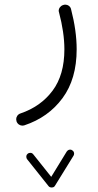

<svg xmlns="http://www.w3.org/2000/svg" viewBox="-20 -284 428 840"><path d="M295.9 373.5C293.5 371.6 290.5 370.6 287.1 370.6C284.7 370.6 277.3 371.1 272 378.9L204.1 489.7L125.5 391.1C120.1 383.8 113.3 384.8 111.8 384.8C107.9 384.8 104.5 385.7 101.6 388.2C94.2 394 95.2 400.9 95.2 402.3C95.2 406.2 96.2 409.7 98.6 412.6L192.4 530.3C198.2 537.6 207 536.1 207 536.1C213.4 536.1 217.8 533.7 220.7 528.3L301.8 397C303.2 394.5 304.2 391.6 304.2 388.7C304.2 385.3 303.7 377.9 295.9 373.5ZM255.4 -261.7C244.1 -257.8 236.8 -247.1 236.8 -237.8C236.8 -235.4 237.3 -232.4 238.3 -229.5C253.4 -172.4 261.7 -117.7 261.7 -68.4C261.7 6.3 244.6 66.4 210 112.8C175.3 159.2 128.4 192.4 69.3 212.4C57.1 216.3 50.8 228 50.8 237.3C50.8 240.2 51.3 243.2 52.2 246.6C56.6 259.8 68.4 265.6 77.6 265.6C80.6 265.6 83.5 265.1 86.9 264.2C156.2 241.2 211.9 201.7 253.4 145.5C294.9 89.4 315.4 18.1 315.4 -68.4C315.4 -122.6 307.1 -181.2 291 -243.2C288.6 -256.8 275.4 -263.7 266.1 -263.7C262.7 -263.7 258.8 -263.2 255.4 -261.7Z"/></svg>

Font: Mikhak Light
Style: Regular
Weight: 300
Designer: Amin Abedi
Version: Version 3.2